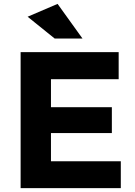

<svg xmlns="http://www.w3.org/2000/svg" viewBox="-20 -967 694 987"><path d="M590 -699V-560H242V-416H555V-283H242V-138H601V0H86V-699ZM404 -769H261L122 -881L276 -947Z"/></svg>

Font: Montreal
Style: Bold
Weight: 700
Designer: Julieta Ulanovsky, usr_local_share
Foundry: Julieta Ulanovsky, usr_local_share
Version: Version 2.001